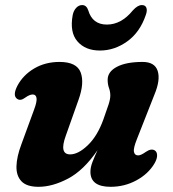

<svg xmlns="http://www.w3.org/2000/svg" viewBox="-20 -724 682 758"><path d="M590.5 -130.5Q600 -125 600.2 -110.8Q600.5 -96.5 589.5 -78Q565 -37 518.2 -11.8Q471.5 13.5 416.5 13.5Q337 13.5 337 -46Q337 -63.5 345.2 -84.8Q353.5 -106 365 -131Q310 -51 248.5 -18.8Q187 13.5 132 13.5Q85.5 13.5 64.8 -8.2Q44 -30 45 -67.8Q46 -105.5 64.5 -154.5L114.5 -291Q126.5 -323 124.2 -337Q122 -351 109 -351Q97 -351 79.5 -338.5Q61 -324.5 48 -333.5Q28.5 -346.5 49 -386Q71.5 -428 115.2 -453.8Q159 -479.5 215 -479.5Q283 -479.5 298.5 -438Q314 -396.5 290 -330L239.5 -187.5Q213 -114.5 257 -114.5Q289 -114.5 326.8 -150.8Q364.5 -187 388 -252Q402 -291 408.8 -312Q415.5 -333 415.5 -347Q415.5 -362.5 410.2 -376.8Q405 -391 405 -409Q405 -441 441.5 -460.2Q478 -479.5 543 -479.5Q591 -479.5 602.5 -444Q614 -408.5 589.5 -350L521 -176Q506 -139 508.8 -124.8Q511.5 -110.5 525.5 -110.5Q536.5 -110.5 556 -124.5Q576.5 -138.5 590.5 -130.5ZM402 -627Q459 -627 504.5 -683Q523.5 -704 540 -704Q554 -704 558 -693Q562 -682 555.5 -664.5Q532.5 -596.5 482.2 -560.5Q432 -524.5 374.5 -524.5Q317 -524.5 285.8 -560.5Q254.5 -596.5 267 -664.5Q270.5 -682 280.8 -693Q291 -704 304.5 -704Q321.5 -704 328.5 -683Q345 -627 402 -627Z"/></svg>

Font: Fraunces 9pt Soft
Style: Bold Italic
Weight: 700
Italic angle: -16°
Version: Version 1.000;[b76b70a41]